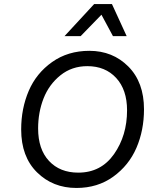

<svg xmlns="http://www.w3.org/2000/svg" viewBox="-20 -922 782 952"><path d="M535 -902 608 -743H540L483 -849L380 -743H300L447 -902ZM359 10Q242 10 163.5 -67.5Q85 -145 85 -280Q85 -384 122.5 -471.5Q160 -559 238.5 -614.5Q317 -670 423 -670Q539 -670 616.5 -592Q694 -514 694 -380Q694 -276 656.5 -189Q619 -102 541.5 -46Q464 10 359 10ZM368 -66Q481 -66 545.5 -158Q610 -250 610 -375Q610 -477 556 -535.5Q502 -594 413 -594Q336 -594 279.5 -548.5Q223 -503 196 -434Q169 -365 169 -285Q169 -182 223 -124Q277 -66 368 -66Z"/></svg>

Font: Elaine Sans
Style: Italic
Weight: 400
Italic angle: -13°
Designer: Wei Huang
Foundry: Wei Huang
Version: Version 2.001;December 24, 2019;FontCreator 12.0.0.2547 64-b